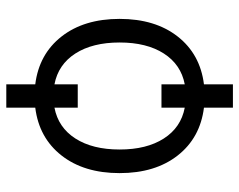

<svg xmlns="http://www.w3.org/2000/svg" viewBox="-95 -565 760 610"><g transform="rotate(90 285.0 -260.0)"><path d="M322 -528Q418 -516 474 -444.5Q530 -373 530 -260Q530 -147 474 -75.5Q418 -4 322 8V100H248V8Q152 -4 96 -75.5Q40 -147 40 -260Q40 -373 96 -444.5Q152 -516 248 -528V-620H322ZM248 -53V-127H322V-53Q385 -65 420 -119.5Q455 -174 455 -260Q455 -346 420 -400.5Q385 -455 322 -467V-393H248V-467Q185 -455 150 -400.5Q115 -346 115 -260Q115 -174 150 -119.5Q185 -65 248 -53Z"/></g></svg>

Font: M PLUS 1p
Style: Regular
Weight: 400
Version: Version 1.062